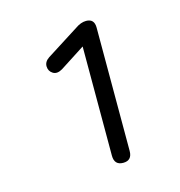

<svg xmlns="http://www.w3.org/2000/svg" viewBox="-74 -773 528 564"><g transform="rotate(-15 190.0 -491.5)"><path d="M234 -276Q207 -276 207 -305V-637L131 -588Q114 -578 102 -585.5Q90 -593 89.5 -607.5Q89 -622 104 -632L203 -695Q220 -707 236 -707Q261 -707 261 -680V-305Q261 -276 234 -276Z"/></g></svg>

Font: Chiron GoRound TC L
Style: Regular
Weight: 300
Designer: Ryoko NISHIZUKA 西塚涼子 (kana, bopomofo & ideographs); Paul D. Hunt (Latin, Greek & Cyrillic); Sandoll Communications 산돌커뮤니
Foundry: Adobe
Version: Version 1.000;hotconv 1.1.1;makeotfexe 2.6.0